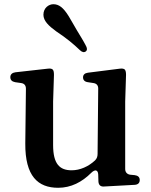

<svg xmlns="http://www.w3.org/2000/svg" viewBox="-20 -868 716 911"><path d="M256 23C317 23 369 -4 413 -48C430 -65 445 -63 446 -40L447 -7C448 10 457 18 473 17L619 9C635 8 643 0 643 -14C643 -28 634 -35 619 -37L598 -39C583 -41 574 -51 574 -66V-386L578 -513C578 -526 576 -532 573 -537C569 -542 560 -544 547 -542L397 -523C382 -521 374 -513 374 -501C374 -488 382 -480 397 -478L423 -474C438 -472 446 -463 446 -448L443 -138C443 -126 440 -116 431 -107C400 -78 360 -60 320 -60C263 -60 232 -90 232 -180V-386L236 -512C236 -524 235 -532 231 -537C227 -542 219 -544 205 -542L53 -525C38 -523 29 -515 29 -502C29 -489 36 -481 52 -478L80 -474C95 -472 103 -463 103 -447L100 -187C99 -32 160 23 256 23ZM186 -798C186 -769 211 -745 247 -719C297 -686 330 -658 358 -631C369 -620 379 -618 387 -624C395 -630 394 -641 386 -654L385 -656C380 -666 373 -677 368 -686C360 -700 353 -711 345 -724C333 -744 320 -768 306 -791C280 -833 259 -848 233 -848C212 -848 186 -831 186 -798Z"/></svg>

Font: 寒蝉锦书宋Pro Soft
Style: Regular
Weight: 700
Designer: 寒蝉锦书宋{Warren} 思源宋体{Ryoko NISHIZUKA 西塚涼子 (kana & ideographs); Frank Grießhammer (Latin, Greek & Cyrillic); Wenlong ZHANG 
Foundry: Adobe & ChillType
Version: Version 2.000;Glyphs 3.1.1 (3135)